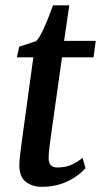

<svg xmlns="http://www.w3.org/2000/svg" viewBox="-20 -710 389 740"><path d="M175 -177.5Q173 -160.5 171.2 -147.5Q169.5 -134.5 168.5 -123.2Q167.5 -112 167.5 -99.5Q167.5 -82.5 175.8 -73.5Q184 -64.5 200.5 -64.5Q234 -64.5 258 -76.2Q282 -88 298 -101.5L309.5 -62Q297.5 -47.5 274.2 -30.8Q251 -14 218 -2Q185 10 141.5 10Q104.5 10 79.5 -9.2Q54.5 -28.5 54.5 -74Q54.5 -79 55 -85.8Q55.5 -92.5 56.5 -102.8Q57.5 -113 59.2 -127Q61 -141 63.5 -161L108.5 -489H45L54 -530L119.5 -551.5Q130.5 -563 142.5 -587.5Q154.5 -612 165.5 -639.8Q176.5 -667.5 184.5 -689.5H247L227 -552.5H349L340.5 -489H219Z"/></svg>

Font: Merriweather 24pt Medium
Style: Italic
Weight: 500
Italic angle: -7.8°
Version: Version 2.101